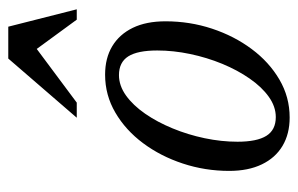

<svg xmlns="http://www.w3.org/2000/svg" viewBox="-148 -562 720 464"><g transform="rotate(-90 212.0 -330.0)"><path d="M263.5 -436Q303.5 -436 332.2 -418.8Q361 -401.5 376.8 -369Q392.5 -336.5 392.5 -290Q392.5 -231.5 374.8 -177.8Q357 -124 325.5 -81.8Q294 -39.5 251.8 -14.8Q209.5 10 160 10Q120.5 10 91.5 -7.2Q62.5 -24.5 46.8 -57.2Q31 -90 31 -136Q31 -194.5 48.8 -248.2Q66.5 -302 98 -344.2Q129.5 -386.5 171.8 -411.2Q214 -436 263.5 -436ZM161 -23.5Q186.5 -23.5 210.2 -40.5Q234 -57.5 254.2 -86.8Q274.5 -116 289.8 -153Q305 -190 313.5 -230.5Q322 -271 322 -310Q322 -357.5 307.8 -380Q293.5 -402.5 262.5 -402.5Q237 -402.5 213.2 -385.5Q189.5 -368.5 169.2 -339.2Q149 -310 133.8 -273Q118.5 -236 110 -195.5Q101.5 -155 101.5 -116Q101.5 -69 115.8 -46.2Q130 -23.5 161 -23.5ZM159.5 -504.5 302.5 -670H379.5L421.5 -504.5H396.5L321.5 -607H333.5L196 -504.5Z"/></g></svg>

Font: Newsreader 16pt
Style: Italic
Weight: 400
Italic angle: -17°
Designer: Hugues Gentile
Foundry: Production Type
Version: Version 1.003